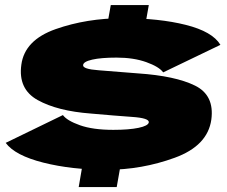

<svg xmlns="http://www.w3.org/2000/svg" viewBox="-20 -718 900 760"><path d="M400 -594 550.5 -593 569 -698H418.5ZM291.5 22.5H442L459.5 -76.5H308.5ZM402.5 -46Q541 -46 671.5 -93.5Q802 -141 816.5 -244.5Q829.5 -341 751.8 -379.2Q674 -417.5 526.5 -427.5Q436 -435 371.2 -439.8Q306.5 -444.5 309 -460.5Q310 -474 345.2 -482Q380.5 -490 441.5 -490Q509 -490 559.2 -472Q609.5 -454 626 -431.5L852.5 -540.5Q821 -593 715.5 -619.5Q610 -646 467 -646Q323.5 -646 200.5 -602.8Q77.5 -559.5 64.5 -462Q51 -365.5 129 -322Q207 -278.5 340 -268.5Q435 -260 503.2 -255.2Q571.5 -250.5 569 -233.5Q566.5 -220 528.5 -212Q490.5 -204 428.5 -204Q348 -204 296.5 -222.2Q245 -240.5 229 -262.5L2.5 -152.5Q39.5 -102.5 151.8 -74.2Q264 -46 402.5 -46Z"/></svg>

Font: Anybody Expanded Black
Style: Italic
Weight: 900
Width: 7
Italic angle: -10°
Version: Version 1.113;gftools[0.9.25]